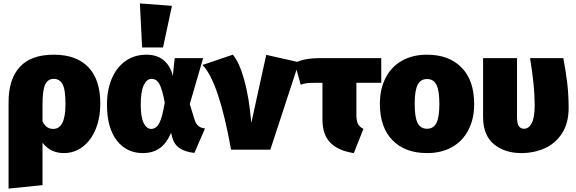

<svg xmlns="http://www.w3.org/2000/svg" viewBox="-20 -873 3362 1120"><path d="M565 -269Q565 -186 538.5 -120.5Q512 -55 463.5 -17.5Q415 20 352 20Q315 20 284.5 6Q254 -8 228 -40V207L30 227V-277Q30 -411 95.5 -482.5Q161 -554 294 -554Q425 -554 495 -481.5Q565 -409 565 -269ZM362 -266Q362 -352 344.5 -382.5Q327 -413 294 -413Q258 -413 243 -379Q228 -345 228 -263V-164Q241 -140 256 -130.5Q271 -121 291 -121Q362 -121 362 -266Z M988 -430 999 -534H1165L1087 -266L1114 -178Q1122 -151 1137 -138.5Q1152 -126 1176 -124L1114 19Q1059 13 1027 -9Q995 -31 984 -74L978 -98Q951 -36 911 -8Q871 20 813 20Q718 20 661 -54Q604 -128 604 -263Q604 -348 632 -414Q660 -480 712 -517Q764 -554 834 -554Q897 -554 936 -520.5Q975 -487 988 -430ZM801 -263Q801 -188 818.5 -154.5Q836 -121 861 -121Q891 -121 909 -154.5Q927 -188 941 -275Q926 -354 909.5 -383.5Q893 -413 864 -413Q836 -413 818.5 -376Q801 -339 801 -263ZM983 -839 931 -596H809L796 -853Z M1446 -156 1533 -553 1724 -510 1557 0H1328Q1256 -399 1161 -494L1338 -554Q1375 -512 1404 -409.5Q1433 -307 1446 -156Z M2059 -390V-202Q2059 -168 2068 -150.5Q2077 -133 2100 -121L2044 20Q1955 7 1908 -39.5Q1861 -86 1861 -176V-390H1825Q1789 -390 1772 -388Q1755 -386 1734 -379L1699 -506Q1730 -521 1765.5 -527.5Q1801 -534 1861 -534H2204V-390Z M2746 -266Q2746 -180 2712.5 -115Q2679 -50 2617 -15Q2555 20 2471 20Q2343 20 2269.5 -55Q2196 -130 2196 -268Q2196 -354 2229.5 -419Q2263 -484 2325 -519Q2387 -554 2471 -554Q2599 -554 2672.5 -479Q2746 -404 2746 -266ZM2399 -268Q2399 -189 2416 -155.5Q2433 -122 2471 -122Q2509 -122 2526 -156Q2543 -190 2543 -266Q2543 -345 2526 -378.5Q2509 -412 2471 -412Q2433 -412 2416 -378Q2399 -344 2399 -268Z M3297 -244Q3297 -154 3258 -94.5Q3219 -35 3156.5 -7.5Q3094 20 3021 20Q2924 20 2861 -32Q2798 -84 2798 -191V-534H2996V-190Q2996 -152 3006.5 -137Q3017 -122 3037 -122Q3065 -122 3082 -155Q3099 -188 3099 -259Q3099 -372 3072 -534H3266Q3280 -461 3288.5 -391.5Q3297 -322 3297 -244Z"/></svg>

Font: FiraGO Heavy
Style: Regular
Weight: 900
Designer: bBox Type
Foundry: bBox Type GmbH
Version: Version 1.001